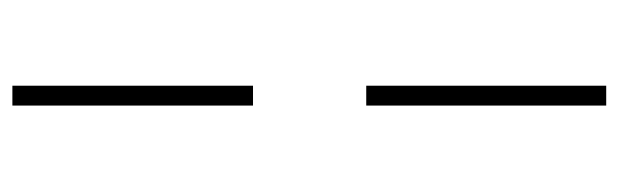

<svg xmlns="http://www.w3.org/2000/svg" viewBox="-346 -500 946 293"><g transform="rotate(90 126.5 -354.0)"><path d="M141.6 -267.6V99.6H111.3V-267.6ZM141.6 -440.4H111.3V-806.6H141.6Z"/></g></svg>

Font: Pretendard Std Thin
Style: Regular
Weight: 100
Designer: Base glyphs from Inter by Rasmus Andersson; Hangeul glyphs from Noto Sans CJK(Source Han Sans) by Jang Soo-young and Kan
Foundry: Kil Hyung-jin
Version: Version 1.309